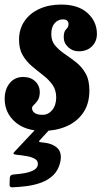

<svg xmlns="http://www.w3.org/2000/svg" viewBox="-44 -557 444 842"><path d="M202.5 -129Q202.5 -162 186.2 -185Q170 -208 145.5 -226.8Q121 -245.5 96.8 -266Q72.5 -286.5 56 -314Q39.5 -341.5 39.5 -382.5Q39.5 -429.5 63.2 -464.2Q87 -499 128.8 -518Q170.5 -537 224 -537Q299.5 -537 340.2 -499.5Q381 -462 381 -408.5Q381 -375 359 -353.5Q337 -332 301.5 -332Q274 -332 254.5 -350.5Q235 -369 235.5 -395Q235.5 -418.5 246 -428.5Q256.5 -438.5 256.5 -450.5Q256.5 -472 232 -472Q210 -472 195.5 -455Q181 -438 181 -408.5Q180.5 -378 197.5 -357.8Q214.5 -337.5 239.2 -320.8Q264 -304 289 -284.5Q314 -265 331 -235.8Q348 -206.5 348 -160.5Q348 -101 320.2 -61.5Q292.5 -22 246.2 -2.5Q200 17 144.5 17Q66 17 21.2 -23.2Q-23.5 -63.5 -23.5 -123.5Q-23.5 -165 -1.5 -192.2Q20.5 -219.5 58 -219.5Q90 -219.5 110.2 -200.5Q130.5 -181.5 130.5 -152Q130 -129.5 121.5 -117Q113 -104.5 104.8 -97.2Q96.5 -90 96.5 -82.5Q96.5 -70.5 107.5 -62Q118.5 -53.5 142.5 -53.5Q167.5 -53.5 184.8 -74Q202 -94.5 202.5 -129ZM-2 250 -1 221.5Q1 213 5.5 210.8Q10 208.5 17.5 208Q38 206.5 61 202.8Q84 199 101 190.8Q118 182.5 121.5 168Q125 150.5 111.2 141.2Q97.5 132 75.2 128Q53 124 31 122Q16.5 120.5 15.2 117.2Q14 114 20.5 107.5L122.5 -1Q127 -6 138 -6H168.5Q189 -6 180 4L135 53Q126.5 61.5 127.2 64Q128 66.5 141 67.5Q185 71 207.2 92Q229.5 113 220 155Q212 189.5 189.8 211Q167.5 232.5 136.8 243.8Q106 255 72.5 259.2Q39 263.5 10 264.5Q-3.5 265 -2 250Z"/></svg>

Font: Besley* Condensed
Style: Bold Italic
Weight: 700
Width: 3
Italic angle: -13°
Designer: Owen Earl
Foundry: indestructible type*
Version: Version 3.000; ttfautohint (v1.8.3)